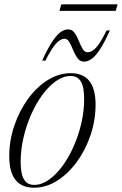

<svg xmlns="http://www.w3.org/2000/svg" viewBox="-20 -862 566 892"><path d="M309 -522Q424 -522 424 -376Q424 -303.5 400.8 -234.5Q377.5 -165.5 337.2 -110.2Q297 -55 245.8 -22.5Q194.5 10 138 10Q23 10 23 -136Q23 -208.5 46.2 -277.5Q69.5 -346.5 109.5 -401.8Q149.5 -457 201 -489.5Q252.5 -522 309 -522ZM138.5 -3Q173 -3 206.5 -26.5Q240 -50 269.8 -90.2Q299.5 -130.5 322.2 -182Q345 -233.5 358 -290Q371 -346.5 371 -402Q371 -457.5 355.8 -483.2Q340.5 -509 308.5 -509Q274 -509 240.5 -485.5Q207 -462 177.2 -421.8Q147.5 -381.5 124.8 -330Q102 -278.5 89 -222Q76 -165.5 76 -110Q76 -54.5 91.2 -28.8Q106.5 -3 138.5 -3ZM490.5 -720.5Q462.5 -658.5 440.8 -627.2Q419 -596 402 -585.8Q385 -575.5 371 -575.5Q352 -575.5 340.2 -591.5Q328.5 -607.5 320 -628.8Q311.5 -650 302.5 -666Q293.5 -682 279 -682Q262 -682 241.5 -660.8Q221 -639.5 191 -580.5H175.5Q204.5 -642.5 226.2 -673.8Q248 -705 264.8 -715.2Q281.5 -725.5 296 -725.5Q315 -725.5 326.5 -709.5Q338 -693.5 346.2 -672.2Q354.5 -651 363.8 -635Q373 -619 388 -619Q405.5 -619 426 -640.2Q446.5 -661.5 475 -720.5ZM256 -811.5 265 -842H526.5L517.5 -811.5Z"/></svg>

Font: Newsreader 72pt Light
Style: Italic
Weight: 300
Italic angle: -17°
Designer: Hugues Gentile
Foundry: Production Type
Version: Version 1.003; ttfautohint (v1.8.3)